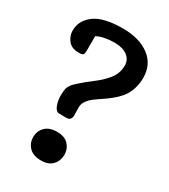

<svg xmlns="http://www.w3.org/2000/svg" viewBox="-185 -826 816 928"><g transform="rotate(30 222.5 -362.5)"><path d="M107.9 -66.9Q107.9 -100.6 130.4 -123.5Q152.8 -146.5 196.3 -146.5Q238.8 -146.5 260.3 -123.3Q281.7 -100.1 281.7 -66.9Q281.7 -34.2 260.3 -10.7Q238.8 12.7 196.3 12.7Q152.8 12.7 130.4 -10.5Q107.9 -33.7 107.9 -66.9ZM219.7 -658.7Q191.4 -658.7 167.5 -653.6Q143.6 -648.4 133.8 -643.6L123.5 -638.7V-564Q123.5 -541 118.7 -535.4Q113.8 -529.8 93.8 -529.8Q54.2 -529.8 34.9 -554.2Q15.6 -578.6 15.6 -608.4Q15.6 -665 65.7 -701.7Q115.7 -738.3 222.2 -738.3Q314 -738.3 369.9 -696.5Q425.8 -654.8 425.8 -580.1Q425.8 -543.5 414.8 -512.9Q403.8 -482.4 386.2 -461.9Q368.7 -441.4 347.4 -424.3Q326.2 -407.2 304.9 -393.3Q283.7 -379.4 266.1 -366Q248.5 -352.5 237.5 -336.2Q226.6 -319.8 226.6 -301.3Q226.6 -291.5 227.1 -277.1Q227.5 -262.7 227.5 -256.8Q227.5 -227.1 199.2 -227.1Q189.5 -227.1 174.1 -227.5Q158.7 -228 158.2 -228Q143.1 -228 132.8 -252.2Q122.6 -276.4 122.6 -310.5Q122.6 -321.3 123.8 -330.3Q125 -339.4 126 -345.9Q127 -352.5 131.8 -360.1Q136.7 -367.7 138.9 -371.6Q141.1 -375.5 149.7 -383.5Q158.2 -391.6 161.9 -395Q165.5 -398.4 178.5 -409.4Q191.4 -420.4 197.3 -425.3Q205.1 -431.6 225.8 -447.5Q246.6 -463.4 259.3 -475.1Q272 -486.8 287.6 -504.6Q303.2 -522.5 311 -543.2Q318.8 -564 318.8 -587.9Q318.8 -618.7 293.2 -638.7Q267.6 -658.7 219.7 -658.7Z"/></g></svg>

Font: Coustard
Style: Regular
Weight: 400
Foundry: vernon adams
Version: Version 1.001